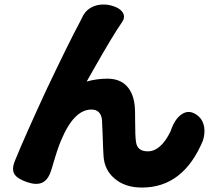

<svg xmlns="http://www.w3.org/2000/svg" viewBox="-20 -799 963 864"><path d="M619 45Q541 45 494 3Q450 -35 446 -96Q444 -122 442 -189Q440 -244 439 -259Q434 -306 391 -306Q312 -306 254 -165Q240 -134 214 -44Q211 -36 210 -32Q197 10 171 22.5Q145 35 103 21Q59 6 46 -14Q31 -36 47 -75Q89 -179 187 -391Q293 -614 339 -699Q346 -712 352 -725Q371 -763 415 -775Q456 -785 499 -768Q524 -758 534 -740Q544 -720 529 -699Q489 -642 400 -485Q379 -448 370 -432Q415 -445 463 -445Q520 -445 551.5 -410.5Q583 -376 587 -313Q588 -300 588 -261Q588 -185 592 -161Q597 -118 645 -118Q704 -118 748 -209Q766 -264 798 -285Q833 -309 872 -277Q894 -258 899 -226Q903 -197 893 -166Q805 45 619 45Z"/></svg>

Font: GenSenRounded TW H
Style: Regular
Weight: 900
Version: Version 1.501;PS 1;hotconv 16.6.51;makeotf.lib2.5.65220